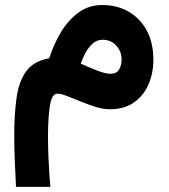

<svg xmlns="http://www.w3.org/2000/svg" viewBox="-20 -419 659 750"><path d="M172.4 -191.4Q189.5 -245.6 218 -293.2Q246.6 -340.8 286.9 -370.1Q327.1 -399.4 378.4 -399.4Q438.5 -399.4 483.6 -372.8Q528.8 -346.2 554 -298.3Q579.1 -250.5 579.1 -186Q579.1 -133.3 560.1 -89.4Q541 -45.4 503.2 -18.8Q465.3 7.8 409.7 7.8Q383.3 7.8 353.5 -1.5Q323.7 -10.7 294.7 -22.7Q265.6 -34.7 241.9 -43.9Q218.3 -53.2 204.1 -53.2Q182.1 -53.2 174.8 -5.4Q167.5 42.5 167.5 113.3Q167.5 154.8 169.2 194.8Q170.9 234.9 173.1 265.6Q175.3 296.4 176.8 311H42.5Q40 258.3 37.8 208.7Q35.6 159.2 35.6 113.3Q35.6 27.3 44.7 -37.1Q53.7 -101.6 82.8 -141.1Q111.8 -180.7 172.4 -191.4ZM455.1 -187Q455.1 -216.8 434.8 -240.2Q414.6 -263.7 380.4 -263.7Q358.9 -263.7 342.3 -249Q325.7 -234.4 314.2 -212.9Q302.7 -191.4 295.4 -170.4Q328.1 -155.8 359.6 -143.3Q391.1 -130.9 412.1 -130.9Q436 -130.9 445.6 -147.9Q455.1 -165 455.1 -187Z"/></svg>

Font: Vazirmatn RD UI ExtraBold
Style: Regular
Weight: 800
Designer: Saber Rastikerdar
Foundry: Saber Rastikerdar
Version: Version 33.003